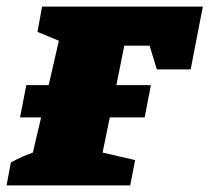

<svg xmlns="http://www.w3.org/2000/svg" viewBox="-31 -564 637 584"><path d="M-11 0 2 -70Q14 -76 21.5 -80Q29 -84 39.5 -88.5Q50 -93 69 -100L94 -207H30L49 -305H117L148 -440L83 -467L97 -544H586L549 -353H446L424 -425H347L323 -305H428L409 -207H303L281 -100L380 -77L365 0Z"/></svg>

Font: Piazzolla SC Black
Style: Italic
Weight: 900
Italic angle: -11.3°
Designer: Juan Pablo del Peral
Foundry: Huerta Tipografica
Version: Version 1.330